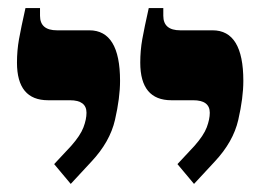

<svg xmlns="http://www.w3.org/2000/svg" viewBox="-20 -667 651 475"><path d="M460 -212 511 -267Q557 -316 569.5 -370.5Q582 -425 582 -467Q582 -592 506 -592H426Q384 -592 384 -628V-647H348Q337 -598 332 -570Q327 -542 327 -512Q327 -419 404 -419H458Q499 -419 499 -388Q499 -372 491.5 -352Q484 -332 461 -306L419 -261ZM155 -212 206 -267Q252 -316 264.5 -370.5Q277 -425 277 -467Q277 -592 201 -592H121Q79 -592 79 -628V-647H43Q32 -598 27 -570Q22 -542 22 -512Q22 -419 99 -419H153Q194 -419 194 -388Q194 -372 186.5 -352Q179 -332 156 -306L114 -261Z"/></svg>

Font: Noto Serif Hebrew SemiCondensed Extra
Style: Regular
Weight: 800
Width: 4
Designer: Monotype Design Team
Foundry: Monotype Imaging Inc.
Version: Version 1.901